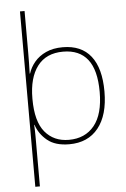

<svg xmlns="http://www.w3.org/2000/svg" viewBox="-64 -805 711 1082"><g transform="rotate(-5 291.5 -264.0)"><path d="M526 -269Q526 -136 467.5 -63Q409 10 303 10Q224 10 179 -27Q134 -64 117 -116H115Q117 -82 117 -49.5Q117 -17 117 15V232H91V-760H117V-525Q117 -501 116.5 -466Q116 -431 115 -406H117Q128 -441 153 -471Q178 -501 218 -519.5Q258 -538 313 -538Q418 -538 472 -469.5Q526 -401 526 -269ZM499 -269Q499 -393 452 -453Q405 -513 313 -513Q217 -513 167.5 -447.5Q118 -382 118 -265V-262Q118 -135 168 -75Q218 -15 303 -15Q395 -15 447 -79Q499 -143 499 -269Z"/></g></svg>

Font: Noto Sans Thaana Thin
Style: Regular
Weight: 100
Designer: David Williams
Foundry: Google Inc.
Version: Version 3.001; ttfautohint (v1.8.4.7-5d5b)